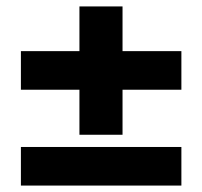

<svg xmlns="http://www.w3.org/2000/svg" viewBox="-20 -605 629 597"><path d="M45 -28V-148H544V-28ZM361 -446H544V-326H361V-186H227V-326H45V-446H227V-585H361Z"/></svg>

Font: Hind Bold
Style: Regular
Weight: 700
Designer: Manushi Parikh, Satya Rajpurohit
Foundry: Indian Type Foundry
Version: Version 1.201;PS 1.0;hotconv 1.0.78;makeotf.lib2.5.61930; tt